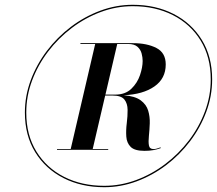

<svg xmlns="http://www.w3.org/2000/svg" viewBox="-20 -780 915 810"><path d="M85 -305.2Q85 -375 109.6 -441.5Q134.3 -508.1 178 -565.7Q221.7 -623.3 279.3 -666.9Q336.9 -710.4 403.6 -735.1Q470.2 -759.8 540 -759.8Q636.5 -759.8 712.2 -721.2Q787.8 -682.6 831.4 -611.9Q875 -541.3 875 -444.8Q875 -375 850.3 -308.5Q825.7 -241.9 782 -184.3Q738.3 -126.7 680.7 -83.1Q623 -39.6 556.4 -14.9Q489.7 9.8 419.9 9.8Q323.5 9.8 247.8 -28.8Q172.1 -67.4 128.5 -138.1Q85 -208.7 85 -305.2ZM90.8 -305.2Q90.8 -210.2 133.5 -140.9Q176.3 -71.5 250.6 -33.8Q325 3.9 419.9 3.9Q488.5 3.9 554.2 -20.4Q619.9 -44.7 676.9 -87.8Q733.9 -130.9 777.1 -187.6Q820.3 -244.4 844.7 -310.1Q869.1 -375.7 869.1 -444.8Q869.1 -539.8 826.4 -609.1Q783.7 -678.5 709.4 -716.2Q635 -753.9 540 -753.9Q471.4 -753.9 405.8 -729.6Q340.1 -705.3 283.1 -662.2Q226.1 -619.1 182.9 -562.4Q139.6 -505.6 115.2 -439.9Q90.8 -374.3 90.8 -305.2ZM220.5 -151.4H278.3L381.6 -594.5H319.3V-597.9H541.5Q600.3 -597.9 639.8 -577.6Q679.2 -557.4 679.2 -508.1Q679.2 -448.5 631.3 -415.2Q583.5 -381.8 502 -378.2Q549.6 -374.5 573.5 -356.8Q597.4 -339.1 605.1 -313.4Q612.8 -287.6 611.8 -259.5Q610.8 -231.4 608.2 -206.8Q605.5 -182.1 608.3 -166.6Q611.1 -151.1 627.7 -151.1Q635.3 -151.1 642.6 -153.4Q649.9 -155.8 657.2 -158.4L658.4 -155.3Q628.4 -143.6 589.6 -143.6Q547.9 -143.6 531.2 -160.4Q514.6 -177.2 512.8 -203.9Q511 -230.5 514.8 -260.3Q518.6 -290 518.3 -316.7Q518.1 -343.3 504.8 -360.1Q491.5 -377 454.3 -377H423.8L371.1 -151.4H436.5V-147.9H220.5ZM520.3 -594.5H474.6L424.8 -380.9H466.3Q508.5 -380.9 533.9 -405.3Q559.3 -429.7 570.6 -463Q581.8 -496.3 581.8 -522.9Q581.8 -537.6 577.5 -554.2Q573.2 -570.8 560.1 -582.6Q546.9 -594.5 520.3 -594.5Z"/></svg>

Font: Bodoni* 36
Style: Bold Italic
Weight: 700
Italic angle: -13°
Version: Version 2.000; ttfautohint (v1.8.1)